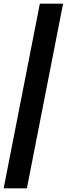

<svg xmlns="http://www.w3.org/2000/svg" viewBox="-27 -780 365 1050"><path d="M191 -760H318L120 250H-7Z"/></svg>

Font: Kufam SemiBold
Style: Italic
Weight: 600
Italic angle: -11°
Designer: Artur Schmal
Foundry: Original Type
Version: Version 1.301; ttfautohint (v1.8.3)